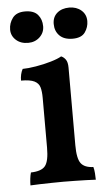

<svg xmlns="http://www.w3.org/2000/svg" viewBox="-49 -680 415 717"><g transform="rotate(-5 158.0 -321.5)"><path d="M36 3Q36 -9 37.5 -22Q39 -35 42 -45Q82 -46 96 -64Q110 -82 110 -132V-319Q110 -343 105.5 -358.5Q101 -374 85 -382Q69 -390 35 -390Q35 -402 37.5 -413Q40 -424 45 -433Q65 -433 95 -438Q125 -443 152 -451Q179 -459 192 -467Q202 -463 209 -453Q216 -443 216 -423V-132Q216 -82 229.5 -64Q243 -46 276 -45Q279 -35 280 -21Q281 -7 281 3Q265 2 245 1.5Q225 1 203 0.5Q181 0 160 0Q138 0 115.5 0.5Q93 1 72.5 1.5Q52 2 36 3ZM74 -528Q46 -528 28.5 -544Q11 -560 11 -583Q11 -607 25.5 -626.5Q40 -646 72 -646Q105 -646 120 -628.5Q135 -611 135 -585Q135 -561 117.5 -544.5Q100 -528 74 -528ZM241 -529Q209 -529 192 -546Q175 -563 175 -590Q175 -616 192.5 -631Q210 -646 238 -646Q265 -646 283 -630.5Q301 -615 301 -590Q301 -567 287.5 -548Q274 -529 241 -529Z"/></g></svg>

Font: Vollkorn Medium
Style: Regular
Weight: 500
Designer: Friedrich Althausen
Foundry: Friedrich Althausen
Version: Version 5.000